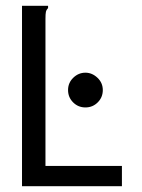

<svg xmlns="http://www.w3.org/2000/svg" viewBox="-20 -643 490 663"><path d="M56 -623H146V-615Q140 -609 138.5 -602Q137 -595 137 -578V-70H401V0H56ZM275 -272Q250 -272 232.5 -289.5Q215 -307 215 -332Q215 -357 233 -374.5Q251 -392 275 -392Q298 -392 316.5 -374.5Q335 -357 335 -332Q335 -307 317.5 -289.5Q300 -272 275 -272Z"/></svg>

Font: Inconsolata SemiCondensed Medium
Style: Regular
Weight: 500
Width: 4
Monospace: yes
Designer: Raph Levien, Cyreal, Brenton Simpson
Foundry: Raph Levien, Cyreal, Google
Version: Version 3.001; ttfautohint (v1.8.2.53-6de2)